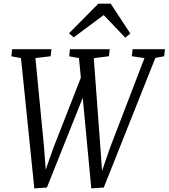

<svg xmlns="http://www.w3.org/2000/svg" viewBox="-20 -1009 912 1038"><path d="M165.5 9.5 93.5 -695 41.5 -704.5 45.5 -743H258L254 -705L171.5 -695L218 -215L231.5 -31L206 -32.5L270 -213L432 -627L478 -607L233.5 5ZM473.5 9.5 407 -695 354.5 -704.5 358 -743H573L569 -705L487 -694.5L522.5 -215L535.5 -31L513.5 -32.5L576 -213.5L761 -695L692.5 -705L697 -743H872L867.5 -705L820 -696L541 5ZM353 -829 511.5 -989H578.5L684.5 -828L657.5 -805Q628.5 -835.5 599.2 -866.5Q570 -897.5 540.5 -927.5Q500 -897.5 459.8 -867.5Q419.5 -837.5 378.5 -807Z"/></svg>

Font: Merriweather 24pt SemiCondensed Light
Style: Italic
Weight: 300
Width: 4
Italic angle: -7.8°
Designer: Eben Sorkin
Foundry: Eben Sorkin
Version: Version 2.101